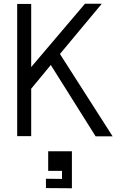

<svg xmlns="http://www.w3.org/2000/svg" viewBox="-20 -730 640 1028"><path d="M147 -1H72V-709H147V-371L435 -710H525L301 -441L583 0H492L252 -382L147 -255ZM226 277V227L312 228V185H238V80H365V278Z"/></svg>

Font: Orbit
Style: Regular
Weight: 400
Designer: Sooun Cho
Foundry: JAMO
Version: Version 1.000; ttfautohint (v1.8.4.7-5d5b);gftools[0.9.29]